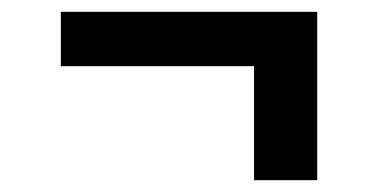

<svg xmlns="http://www.w3.org/2000/svg" viewBox="-20 -406 640 325"><path d="M410 -101V-294H83V-386H517V-101Z"/></svg>

Font: Iosevka Custom SmBdEx
Style: Regular
Weight: 600
Width: 7
Monospace: yes
Designer: Belleve Invis
Foundry: Belleve Invis
Version: Version 11.2.4; ttfautohint (v1.8.4)